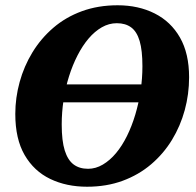

<svg xmlns="http://www.w3.org/2000/svg" viewBox="-20 -690 744 728"><path d="M536 -302H194L200 -370H542ZM310 18Q232 18 170.5 -11.5Q109 -41 73.5 -102Q38 -163 38 -258Q38 -319 54.5 -379Q71 -439 103 -491.5Q135 -544 182 -584.5Q229 -625 290.5 -647.5Q352 -670 426 -670Q505 -670 566.5 -639Q628 -608 662.5 -547.5Q697 -487 697 -397Q697 -333 680.5 -272.5Q664 -212 632 -159.5Q600 -107 553 -67Q506 -27 445 -4.5Q384 18 310 18ZM314 -50Q343 -50 370 -66Q397 -82 420 -109.5Q443 -137 461.5 -174.5Q480 -212 493 -255.5Q506 -299 513 -345.5Q520 -392 520 -439Q520 -499 509.5 -534.5Q499 -570 477.5 -586Q456 -602 423 -602Q393 -602 366 -586.5Q339 -571 316 -544Q293 -517 274 -480Q255 -443 241.5 -400Q228 -357 221 -310.5Q214 -264 214 -218Q214 -156 225.5 -119.5Q237 -83 259 -66.5Q281 -50 314 -50Z"/></svg>

Font: Source Serif 4 Black
Style: Italic
Weight: 900
Italic angle: -12°
Designer: Frank Grießhammer
Foundry: Adobe Systems Incorporated
Version: Version 4.004;hotconv 1.0.116;makeotfexe 2.5.65601